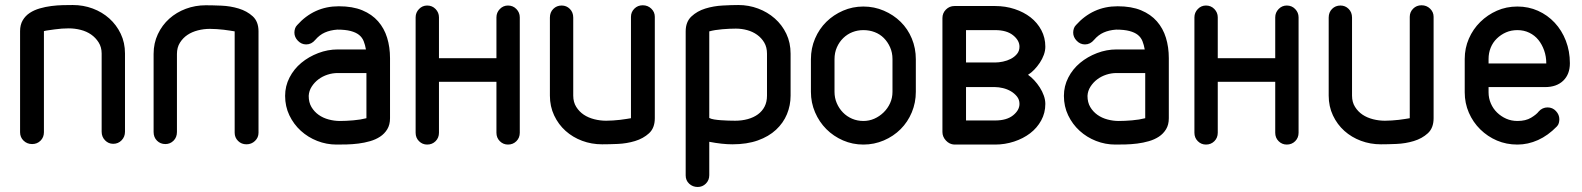

<svg xmlns="http://www.w3.org/2000/svg" viewBox="-20 -576 6304 765"><path d="M155 -49Q155 -29 141.5 -15.5Q128 -2 108 -2Q88 -2 74 -15.5Q60 -29 60 -49V-452Q60 -477 70.5 -495Q81 -513 98.5 -524.5Q116 -536 138.5 -542.5Q161 -549 184.5 -552Q208 -555 230.5 -555.5Q253 -556 270 -556Q312 -556 349.5 -542Q387 -528 415.5 -502.5Q444 -477 461 -441.5Q478 -406 478 -363V-51Q478 -31 464.5 -17Q451 -3 431 -3Q412 -3 398.5 -17Q385 -31 385 -51V-363Q385 -388 373 -407Q361 -426 343 -438.5Q325 -451 301.5 -457Q278 -463 254 -463Q241 -463 226.5 -462Q212 -461 198.5 -459Q185 -457 173.5 -455.5Q162 -454 155 -452Z M915 -451Q908 -452 896.5 -454Q885 -456 871.5 -457.5Q858 -459 843.5 -460Q829 -461 816 -461Q792 -461 768.5 -455Q745 -449 727 -437Q709 -425 697 -406Q685 -387 685 -361V-50Q685 -29 671.5 -15.5Q658 -2 639 -2Q619 -2 605.5 -15.5Q592 -29 592 -50V-361Q592 -404 609 -440Q626 -476 654.5 -501.5Q683 -527 720.5 -541Q758 -555 800 -555Q826 -555 862 -553.5Q898 -552 931 -542Q964 -532 987 -511Q1010 -490 1010 -451V-47Q1010 -28 996 -14.5Q982 -1 962 -1Q942 -1 928.5 -14.5Q915 -28 915 -47Z M1438 -379Q1435 -397 1429 -412Q1423 -427 1410.5 -437Q1398 -447 1377 -452.5Q1356 -458 1324 -458Q1296 -456 1274.5 -446.5Q1253 -437 1236 -417Q1221 -399 1200 -399Q1181 -399 1167 -413.5Q1153 -428 1153 -446Q1153 -454 1155.5 -462Q1158 -470 1164 -476Q1197 -513 1238.5 -532Q1280 -551 1330 -551Q1385 -551 1423.5 -535Q1462 -519 1486.5 -491Q1511 -463 1522.5 -425.5Q1534 -388 1534 -344V-105Q1534 -79 1523 -61Q1512 -43 1494.5 -31.5Q1477 -20 1454.5 -13.5Q1432 -7 1408 -4Q1384 -1 1362 -0.5Q1340 0 1321 0Q1281 0 1244 -14.5Q1207 -29 1178.5 -55Q1150 -81 1133 -116.5Q1116 -152 1116 -194Q1116 -233 1133.5 -267Q1151 -301 1180.5 -325.5Q1210 -350 1248 -364.5Q1286 -379 1326 -379ZM1440 -285H1326Q1305 -285 1285 -278.5Q1265 -272 1249 -260Q1233 -248 1222 -231Q1211 -214 1210 -194Q1210 -168 1221 -149.5Q1232 -131 1249.5 -118.5Q1267 -106 1289.5 -100Q1312 -94 1334 -94Q1358 -94 1387.5 -96.5Q1417 -99 1440 -105Z M1636 -507Q1636 -526 1649.5 -540Q1663 -554 1682 -554Q1702 -554 1715.5 -540Q1729 -526 1729 -507V-344H1958V-507Q1958 -526 1971.5 -540Q1985 -554 2004 -554Q2024 -554 2037.5 -540Q2051 -526 2051 -507V-47Q2051 -27 2037.5 -13.5Q2024 0 2004 0Q1985 0 1971.5 -13.5Q1958 -27 1958 -47V-250H1729V-47Q1729 -27 1715.5 -13.5Q1702 0 1682 0Q1663 0 1649.5 -13.5Q1636 -27 1636 -47Z M2494 -509Q2494 -528 2507.5 -541.5Q2521 -555 2541 -555Q2561 -555 2575 -541.5Q2589 -528 2589 -509V-105Q2589 -66 2566 -45Q2543 -24 2510 -14Q2477 -4 2441 -2.5Q2405 -1 2379 -1Q2337 -1 2299.5 -15Q2262 -29 2233.5 -54.5Q2205 -80 2188 -116Q2171 -152 2171 -195V-506Q2171 -527 2184.5 -540.5Q2198 -554 2218 -554Q2237 -554 2250.5 -540.5Q2264 -527 2264 -506V-195Q2264 -169 2276 -150Q2288 -131 2306 -119Q2324 -107 2347.5 -101Q2371 -95 2395 -95Q2408 -95 2422.5 -96Q2437 -97 2450.5 -98.5Q2464 -100 2475.5 -102Q2487 -104 2494 -105Z M3036 -362Q3036 -388 3025 -406.5Q3014 -425 2996.5 -437.5Q2979 -450 2957 -456Q2935 -462 2912 -462Q2888 -462 2858 -459.5Q2828 -457 2806 -451V-106Q2813 -102 2825.5 -100Q2838 -98 2852.5 -97Q2867 -96 2881.5 -95.5Q2896 -95 2909 -95Q2936 -95 2959.5 -101.5Q2983 -108 3000 -120.5Q3017 -133 3026.5 -151.5Q3036 -170 3036 -195ZM3130 -195Q3130 -156 3115.5 -121Q3101 -86 3072 -59Q3043 -32 2999.5 -16.5Q2956 -1 2898 -1Q2858 -1 2806 -11V122Q2806 142 2792.5 155.5Q2779 169 2760 169Q2740 169 2726 156Q2712 143 2712 123V-451Q2712 -489 2735 -510.5Q2758 -532 2790.5 -542Q2823 -552 2859 -554Q2895 -556 2922 -556Q2963 -556 3000.5 -542Q3038 -528 3067 -502.5Q3096 -477 3113 -441.5Q3130 -406 3130 -362Z M3211 -340Q3211 -384 3227.5 -422.5Q3244 -461 3272.5 -489Q3301 -517 3339 -533.5Q3377 -550 3420 -550Q3463 -550 3501.5 -533.5Q3540 -517 3568.5 -489Q3597 -461 3613 -422.5Q3629 -384 3629 -340V-210Q3629 -167 3613 -128.5Q3597 -90 3568.5 -61.5Q3540 -33 3501.5 -16.5Q3463 0 3420 0Q3377 0 3339 -16.5Q3301 -33 3272.5 -61.5Q3244 -90 3227.5 -128.5Q3211 -167 3211 -210ZM3305 -210Q3305 -186 3314 -165Q3323 -144 3338.5 -128Q3354 -112 3375 -103Q3396 -94 3420 -94Q3443 -94 3463.5 -103Q3484 -112 3500.5 -128Q3517 -144 3526.5 -165Q3536 -186 3536 -210V-341Q3536 -366 3526.5 -387.5Q3517 -409 3501.5 -424.5Q3486 -440 3465 -448Q3444 -456 3420 -456Q3397 -456 3376.5 -448Q3356 -440 3340 -424.5Q3324 -409 3314.5 -387.5Q3305 -366 3305 -340Z M3735 -504Q3735 -524 3749 -538Q3763 -552 3783 -552H3945Q3986 -552 4022.5 -540Q4059 -528 4086 -507Q4113 -486 4129 -456Q4145 -426 4145 -390Q4145 -374 4139 -357.5Q4133 -341 4123 -326Q4113 -311 4101 -298.5Q4089 -286 4076 -278Q4089 -269 4101 -256Q4113 -243 4123 -227.5Q4133 -212 4139 -195Q4145 -178 4145 -162Q4145 -126 4128.5 -96Q4112 -66 4084.5 -45Q4057 -24 4020.5 -12Q3984 0 3945 0H3782Q3763 -1 3749 -16Q3735 -31 3735 -50ZM3829 -229V-96H3945Q3991 -96 4016.5 -116.5Q4042 -137 4042 -162Q4042 -179 4032 -191.5Q4022 -204 4007.5 -212.5Q3993 -221 3976 -225Q3959 -229 3945 -229ZM3945 -327Q3959 -327 3976 -330.5Q3993 -334 4007.5 -341.5Q4022 -349 4032 -361Q4042 -373 4042 -390Q4042 -415 4016.5 -435.5Q3991 -456 3945 -456H3829V-327Z M4541 -379Q4538 -397 4532 -412Q4526 -427 4513.5 -437Q4501 -447 4480 -452.5Q4459 -458 4427 -458Q4399 -456 4377.5 -446.5Q4356 -437 4339 -417Q4324 -399 4303 -399Q4284 -399 4270 -413.5Q4256 -428 4256 -446Q4256 -454 4258.5 -462Q4261 -470 4267 -476Q4300 -513 4341.5 -532Q4383 -551 4433 -551Q4488 -551 4526.5 -535Q4565 -519 4589.5 -491Q4614 -463 4625.5 -425.5Q4637 -388 4637 -344V-105Q4637 -79 4626 -61Q4615 -43 4597.5 -31.5Q4580 -20 4557.5 -13.5Q4535 -7 4511 -4Q4487 -1 4465 -0.5Q4443 0 4424 0Q4384 0 4347 -14.5Q4310 -29 4281.5 -55Q4253 -81 4236 -116.5Q4219 -152 4219 -194Q4219 -233 4236.5 -267Q4254 -301 4283.5 -325.5Q4313 -350 4351 -364.5Q4389 -379 4429 -379ZM4543 -285H4429Q4408 -285 4388 -278.5Q4368 -272 4352 -260Q4336 -248 4325 -231Q4314 -214 4313 -194Q4313 -168 4324 -149.5Q4335 -131 4352.5 -118.5Q4370 -106 4392.5 -100Q4415 -94 4437 -94Q4461 -94 4490.5 -96.5Q4520 -99 4543 -105Z M4739 -507Q4739 -526 4752.5 -540Q4766 -554 4785 -554Q4805 -554 4818.5 -540Q4832 -526 4832 -507V-344H5061V-507Q5061 -526 5074.5 -540Q5088 -554 5107 -554Q5127 -554 5140.5 -540Q5154 -526 5154 -507V-47Q5154 -27 5140.5 -13.5Q5127 0 5107 0Q5088 0 5074.5 -13.5Q5061 -27 5061 -47V-250H4832V-47Q4832 -27 4818.5 -13.5Q4805 0 4785 0Q4766 0 4752.5 -13.5Q4739 -27 4739 -47Z M5597 -509Q5597 -528 5610.5 -541.5Q5624 -555 5644 -555Q5664 -555 5678 -541.5Q5692 -528 5692 -509V-105Q5692 -66 5669 -45Q5646 -24 5613 -14Q5580 -4 5544 -2.5Q5508 -1 5482 -1Q5440 -1 5402.5 -15Q5365 -29 5336.5 -54.5Q5308 -80 5291 -116Q5274 -152 5274 -195V-506Q5274 -527 5287.5 -540.5Q5301 -554 5321 -554Q5340 -554 5353.5 -540.5Q5367 -527 5367 -506V-195Q5367 -169 5379 -150Q5391 -131 5409 -119Q5427 -107 5450.5 -101Q5474 -95 5498 -95Q5511 -95 5525.5 -96Q5540 -97 5553.5 -98.5Q5567 -100 5578.5 -102Q5590 -104 5597 -105Z M5911 -323H6007H6071H6108H6128H6136H6141Q6141 -351 6132.5 -375Q6124 -399 6109.5 -417Q6095 -435 6073.5 -445.5Q6052 -456 6026 -456Q6001 -456 5980.5 -447Q5960 -438 5944 -422.5Q5928 -407 5919.5 -386Q5911 -365 5911 -341ZM6111 -132Q6118 -140 6127 -144Q6136 -148 6146 -148Q6166 -148 6179.5 -133.5Q6193 -119 6193 -101Q6193 -94 6191 -86Q6189 -78 6183 -72Q6148 -36 6108 -18Q6068 0 6026 0Q5982 0 5944.5 -16Q5907 -32 5878 -60.5Q5849 -89 5832.5 -127Q5816 -165 5816 -208V-341Q5816 -384 5832.5 -422Q5849 -460 5878 -488.5Q5907 -517 5944.5 -533.5Q5982 -550 6026 -550Q6070 -550 6108 -533Q6146 -516 6174.5 -485.5Q6203 -455 6219 -413.5Q6235 -372 6235 -324Q6235 -280 6208.5 -254.5Q6182 -229 6136 -229H5911V-208Q5911 -185 5920 -164Q5929 -143 5945 -127.5Q5961 -112 5981.5 -103Q6002 -94 6026 -94Q6059 -94 6080.5 -107Q6102 -120 6111 -132Z"/></svg>

Font: VDS
Style: Regular
Weight: 400
Designer: artmaker
Foundry: artmaker
Version: Version 1.000 2009 initial release